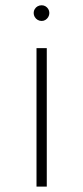

<svg xmlns="http://www.w3.org/2000/svg" viewBox="-20 -690 308 710"><path d="M115 0V-512H153V0ZM134 -612.5Q126 -612.5 119.2 -616.5Q112.5 -620.5 108.5 -627.2Q104.5 -634 104.5 -642Q104.5 -650 108.5 -656.5Q112.5 -663 119.2 -666.8Q126 -670.5 134 -670.5Q142 -670.5 148.2 -666.8Q154.5 -663 158.5 -656.5Q162.5 -650 162.5 -642Q162.5 -634 158.5 -627.2Q154.5 -620.5 148.2 -616.5Q142 -612.5 134 -612.5Z"/></svg>

Font: Spartan Thin ExtraLight
Style: Regular
Weight: 250
Version: Version 1.004